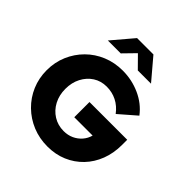

<svg xmlns="http://www.w3.org/2000/svg" viewBox="-244 -1109 1295 1295"><g transform="rotate(45 403.0 -461.5)"><path d="M413 11Q335 11 268.5 -16.5Q202 -44 151.5 -93.5Q101 -143 73 -208.5Q45 -274 45 -350Q45 -426 73 -491.5Q101 -557 150.5 -606.5Q200 -656 266.5 -683.5Q333 -711 410 -711Q498 -711 576.5 -675.5Q655 -640 704 -575L583 -470Q550 -514 506 -536Q462 -558 410 -558Q356 -558 314 -531Q272 -504 247.5 -457Q223 -410 223 -350Q223 -290 248 -242.5Q273 -195 317 -167.5Q361 -140 416 -140Q456 -140 488.5 -155Q521 -170 544 -196.5Q567 -223 576 -257H401V-402H761V-353Q761 -274 735.5 -207.5Q710 -141 663 -92Q616 -43 552.5 -16Q489 11 413 11ZM481 -783 399 -866 318 -783H195L323 -934H479L607 -783Z"/></g></svg>

Font: Red Hat Text VF
Style: Regular
Weight: 400
Designer: Pentagram, MCKL
Foundry: Pentagram, MCKL
Version: Version 1.023